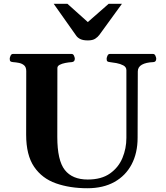

<svg xmlns="http://www.w3.org/2000/svg" viewBox="-20 -977 873 1011"><path d="M705.6 -600.6 704.6 -252Q704.6 -171.4 673.1 -111.6Q641.6 -51.8 582.5 -18.8Q523.4 14.2 439.9 14.2Q348.1 14.2 274.9 -11.5Q201.7 -37.1 159.7 -98.6Q117.7 -160.2 117.7 -267.6L118.2 -602.5Q118.2 -623.5 106.9 -633.1Q95.7 -642.6 79.8 -645.8Q64 -648.9 48.8 -649.9Q38.6 -650.9 34.9 -654.1Q31.2 -657.2 31.2 -668Q31.2 -673.3 35.4 -683.1Q39.6 -692.9 47.9 -692.9H357.4Q365.7 -692.9 369.9 -683.1Q374 -673.3 374 -668Q374 -651.4 357.9 -649.9Q341.3 -648.9 323.7 -645.5Q306.2 -642.1 294.2 -635.7Q282.2 -629.4 282.2 -618.7L281.7 -255.9Q281.7 -132.3 321.3 -82Q360.8 -31.7 441.9 -31.7Q514.2 -31.7 559.1 -63.5Q604 -95.2 624.8 -145.3Q645.5 -195.3 645.5 -251V-607.4Q645.5 -624 629.4 -632.6Q613.3 -641.1 593 -644.8Q572.8 -648.4 559.1 -649.9Q548.8 -650.9 545.2 -654.1Q541.5 -657.2 541.5 -668Q541.5 -673.3 545.7 -683.1Q549.8 -692.9 558.1 -692.9H786.1Q794.4 -692.9 798.6 -683.1Q802.7 -673.3 802.7 -668Q802.7 -650.4 786.6 -649.9Q749 -648.4 727.3 -636.4Q705.6 -624.3 705.6 -600.6ZM442.4 -764.2Q417.5 -764.2 403.1 -771.2Q388.7 -778.3 381.3 -789.1L262.7 -957H335L442.4 -860.8L552.2 -957H622.1L503.4 -793.5Q495.1 -782.2 481.4 -773.2Q467.8 -764.2 442.4 -764.2Z"/></svg>

Font: Gelasio
Style: Regular
Weight: 400
Designer: Eben Sorkin
Foundry: Eben Sorkin
Version: Version 1.008